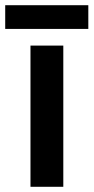

<svg xmlns="http://www.w3.org/2000/svg" viewBox="-36 -810 359 737"><path d="M303 -790H-16V-699H303ZM207 -93V-635H81V-93Z"/></svg>

Font: Noto Sans Kannada UI SemiBold
Style: Regular
Weight: 600
Designer: Jelle Bosma - Monotype Design Team
Foundry: Monotype Imaging Inc.
Version: Version 2.005